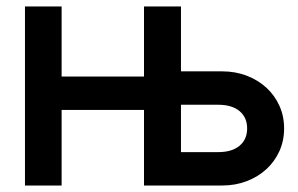

<svg xmlns="http://www.w3.org/2000/svg" viewBox="-20 -572 918 592"><path d="M57 -552H170V-336H424V-552H538V-352H665Q706 -352 741 -338.5Q776 -325 801.5 -301.5Q827 -278 841.5 -246Q856 -214 856 -176Q856 -138 841.5 -106Q827 -74 801.5 -50.5Q776 -27 741 -13.5Q706 0 665 0H424V-233H170V0H57ZM653 -103Q695 -103 718.5 -122.5Q742 -142 742 -176Q742 -210 718.5 -229.5Q695 -249 653 -249H538V-103Z"/></svg>

Font: Involve SemiBold
Style: Regular
Weight: 600
Designer: Stefan Peev
Foundry: Context Ltd.
Version: Version 1.001